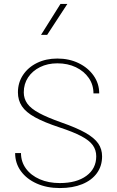

<svg xmlns="http://www.w3.org/2000/svg" viewBox="-20 -953 596 978"><path d="M288.1 -933.1 189 -775.4H220.2L323.2 -933.1ZM57.1 -173.3Q57.1 -121.6 86.4 -81.3Q115.7 -41 167.2 -18.1Q218.8 4.9 284.7 4.9Q350.6 4.9 398.9 -14.9Q447.3 -34.7 473.6 -71Q500 -107.4 500 -156.7Q500 -193.8 480.2 -222.4Q460.4 -251 415.3 -276.6Q370.1 -302.2 293 -329.1Q221.2 -354.5 179.2 -377.2Q137.2 -399.9 119.1 -425.3Q101.1 -450.7 101.1 -482.4Q101.1 -525.4 123 -558.6Q145 -591.8 183.8 -611.1Q222.7 -630.4 272 -630.4Q325.2 -630.4 366.7 -610.4Q408.2 -590.3 432.1 -555.9Q456.1 -521.5 456.1 -477.1H485.4Q485.4 -527.3 457 -567.6Q428.7 -607.9 380.6 -631.3Q332.5 -654.8 272 -654.8Q214.4 -654.8 168.9 -632.6Q123.5 -610.4 97.4 -571.3Q71.3 -532.2 71.3 -482.4Q71.3 -442.4 91.6 -411.9Q111.8 -381.3 158.2 -355.7Q204.6 -330.1 282.7 -304.2Q353 -281.2 394 -259.5Q435.1 -237.8 452.6 -213.4Q470.2 -189 470.2 -156.7Q470.2 -94.2 420.2 -57.4Q370.1 -20.5 284.7 -20.5Q227.1 -20.5 182.4 -40Q137.7 -59.6 112.3 -94.2Q86.9 -128.9 86.9 -173.3Z"/></svg>

Font: Estedad VF
Style: Regular
Weight: 100
Designer: Amin Abedi
Version: Version 7.3